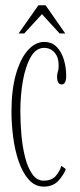

<svg xmlns="http://www.w3.org/2000/svg" viewBox="-20 -682 295 712"><path d="M142.5 10Q109.5 10 86.5 -16Q63.5 -42 49.2 -83.8Q35 -125.5 28.8 -174Q22.5 -222.5 22.5 -267.5Q22.5 -348.5 39 -406.5Q55.5 -464.5 83.2 -495.5Q111 -526.5 143.5 -526.5Q172.5 -526.5 190.5 -507.8Q208.5 -489 217 -460.2Q225.5 -431.5 225.5 -401Q225.5 -369 209 -369Q199.5 -369 195.5 -377Q191.5 -385 191.5 -396.5Q191.5 -408 194.5 -416Q197.5 -424 197.5 -439Q197.5 -470 182.2 -487.2Q167 -504.5 143.5 -504.5Q113.5 -504.5 94 -470.5Q74.5 -436.5 65 -382.8Q55.5 -329 55.5 -270Q55.5 -229 59.2 -184Q63 -139 72.8 -100Q82.5 -61 99.5 -36.5Q116.5 -12 142.5 -12Q170.5 -12 185.8 -28.5Q201 -45 207.5 -67L224 -55Q215.5 -32 195.8 -11Q176 10 142.5 10ZM49 -558 122.5 -662.5H149L222 -558H201L135.5 -629.5L70 -558Z"/></svg>

Font: Imbue 50pt Thin
Style: Regular
Weight: 100
Designer: Tyler Finck
Foundry: Etcetera Type Company
Version: Version 1.102; ttfautohint (v1.8.3)